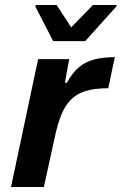

<svg xmlns="http://www.w3.org/2000/svg" viewBox="-20 -746 486 766"><path d="M24 0 132 -510H256L239 -416H247Q270 -458 297 -479.5Q324 -501 359 -509.5Q394 -518 438 -518L412 -394Q358 -394 322 -383Q286 -372 262.5 -348Q239 -324 224 -286.5Q209 -249 198 -196L155 0ZM192 -582 121 -720 122 -726H206L264 -637L351 -726H446L444 -720L320 -582Z"/></svg>

Font: Saira Thin SemiBold
Style: Italic
Weight: 600
Italic angle: -12°
Version: Version 1.101